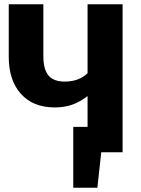

<svg xmlns="http://www.w3.org/2000/svg" viewBox="-20 -713 659 899"><path d="M554 -693V0H454L436 166H323V-119H390V-263Q355 -236 318.5 -223Q282 -210 236 -210Q135 -210 78 -273.5Q21 -337 21 -447V-693H183V-450Q183 -388 207 -359.5Q231 -331 283 -331Q349 -331 390 -370V-693Z"/></svg>

Font: Fira Sans BGR
Style: Bold
Weight: 700
Designer: bBox Type GmbH & Carrois Corporate GbR & Edenspiekermann AG
Foundry: bBox Type GmbH & Carrois Corporate GbR & Edenspiekermann AG
Version: Version 4.301